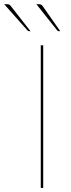

<svg xmlns="http://www.w3.org/2000/svg" viewBox="-84 -922 348 942"><path d="M0 0ZM128 0H116V-700H128ZM104.5 -901.5Q113 -901.5 117.5 -899.2Q122 -897 126.5 -890.5L211.5 -769H204.5Q199 -769 196.5 -773L94.5 -901.5ZM-51.5 -901.5Q-43 -901.5 -39 -899.5Q-35 -897.5 -29.5 -890.5L65.5 -769H58.5Q54.5 -769 50.5 -773L-63.5 -901.5Z"/></svg>

Font: Lato Hairline
Style: Regular
Weight: 100
Designer: Lukasz Dziedzic
Foundry: tyPoland Lukasz Dziedzic
Version: Version 2.007; 2014-02-27